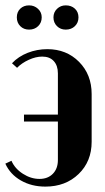

<svg xmlns="http://www.w3.org/2000/svg" viewBox="-20 -689 393 719"><path d="M88.9 -668.9Q108.4 -668.9 122.3 -656Q136.2 -643.1 136.2 -624Q136.2 -604 122.8 -591.1Q109.4 -578.1 88.9 -578.1Q68.8 -578.1 55.9 -591.1Q43 -604 43 -624Q43 -644 55.9 -656.5Q68.8 -668.9 88.9 -668.9ZM180.2 -624Q180.2 -643.1 193.6 -656Q207 -668.9 226.1 -668.9Q247.1 -668.9 260.5 -656.5Q273.9 -644 273.9 -624Q273.9 -604 260.5 -591.1Q247.1 -578.1 226.1 -578.1Q206.5 -578.1 193.4 -591.1Q180.2 -604 180.2 -624ZM323.2 -336.9V-158.2Q323.2 -84.5 274.4 -37.4Q225.6 9.8 149.9 9.8Q98.1 9.8 58.1 -13.2Q18.1 -36.1 0 -76.2L22.9 -86.9Q35.6 -57.6 65.7 -38.3Q95.7 -19 127.9 -19Q159.2 -19 178 -38.3Q196.8 -57.6 196.8 -89.8V-233.9H69.8V-259.8H196.8V-414.1Q196.8 -443.4 181.4 -460.2Q166 -477.1 138.2 -477.1Q114.3 -477.1 87.9 -465.1Q61.5 -453.1 43.9 -435.1L24.9 -452.1Q48.8 -477.5 83.7 -491.2Q118.7 -504.9 157.2 -504.9Q229 -504.9 276.1 -457.3Q323.2 -409.7 323.2 -336.9Z"/></svg>

Font: Moniqa Black Heading
Style: Regular
Weight: 900
Designer: Rajesh Rajput
Foundry: Rajesh Rajput
Version: Version 1.000